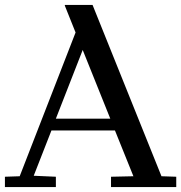

<svg xmlns="http://www.w3.org/2000/svg" viewBox="-20 -760 736 780"><path d="M356 -740 636 -44 696 -42V0H431V-42L522 -44L447 -230H189L117 -46L207 -42V0H0V-42L60 -44L287 -628L243 -738L244 -740ZM428 -278 316 -557 207 -278Z"/></svg>

Font: Minipax
Style: Regular
Weight: 400
Designer: Raphaël Ronot, Igor Stepanchenko (Cyrillic)
Foundry: steppetype
Version: Version 1.002